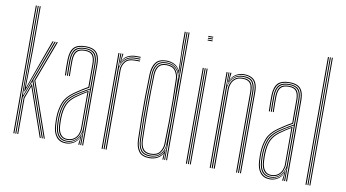

<svg xmlns="http://www.w3.org/2000/svg" viewBox="-78 -989 2134 1184"><g transform="rotate(10 989.0 -397.0)"><path d="M71.2 0V-800H77.2V-513L76.2 -243.8H79.5L177.5 -507.5L212 -600H218.8L123.2 -344.2L243.8 0H237.2L119.5 -336.2L77.2 -225.8V0ZM83.5 0V-226.8L119 -320.2L231 0H224.5L118.5 -303.8L89.5 -225.2V0ZM59 0V-800H65.2V0ZM249.8 0 129.5 -344.2 225 -600H231.8L136 -344L256.2 0ZM80 -265.8 83.5 -519V-800H89.5V-524.5L85.5 -293.8H88.2L170.8 -523.8L198.8 -600H205.5L174.5 -516.2L82.8 -265.8Z M489.8 0V-505Q489.8 -556 470.2 -577.9Q450.8 -599.8 406 -599.8Q358.8 -599.8 338.1 -578Q317.5 -556.2 315.8 -507.5Q315 -485 315.5 -458.8Q316 -432.5 316.8 -406.8H310.5Q309.8 -432.8 309.2 -459.4Q308.8 -486 309.5 -507.8Q311.2 -560 333.6 -582.8Q356 -605.5 406 -605.5Q438.2 -605.5 457.9 -595.2Q477.5 -585 486.8 -563Q496 -541 496 -505V0ZM390.8 -11.2Q421 -11.2 440.1 -26Q459.2 -40.8 468.4 -61.8Q477.5 -82.8 477.5 -101.2V-347Q459 -337.2 434.9 -322.6Q410.8 -308 391 -293.8Q353 -266.5 338.4 -231.8Q323.8 -197 321.8 -146.5Q321.2 -132.2 321.5 -123.4Q321.8 -114.5 322.8 -95Q325 -54.2 342.9 -32.8Q360.8 -11.2 390.8 -11.2ZM391.2 -17Q363.5 -17 347.2 -37.2Q331 -57.5 328.8 -95.2Q327.8 -112.5 327.5 -123.1Q327.2 -133.8 327.8 -146.2Q329.8 -198.5 344.6 -231.2Q359.5 -264 394.5 -289.5Q410.8 -301.5 431.6 -314.8Q452.5 -328 471.2 -338.2V-101Q471.2 -82.8 463.4 -63.2Q455.5 -43.8 438 -30.4Q420.5 -17 391.2 -17ZM391.8 -22.8Q418 -22.8 434.2 -34.9Q450.5 -47 457.9 -65.1Q465.2 -83.2 465.2 -100.8V-329.5Q450.2 -320.5 432.4 -309Q414.5 -297.5 397 -284.5Q363.2 -259 349.5 -227.4Q335.8 -195.8 334 -146.2Q333.5 -133 333.8 -124.1Q334 -115.2 335 -95.5Q337 -61.5 351.6 -42.1Q366.2 -22.8 391.8 -22.8ZM388.2 5.5Q349.5 5.5 328.2 -20.9Q307 -47.2 304.5 -93.8Q303.5 -111.5 303.2 -123.8Q303 -136 303.5 -147.8Q305.5 -196.5 320.8 -236Q336 -275.5 382 -308.2Q395.2 -317.5 409 -326.6Q422.8 -335.8 436.9 -344.5Q451 -353.2 465.2 -361V-505Q465.2 -542 452.1 -559.6Q439 -577.2 406 -577.2Q371.2 -577.2 356.4 -560.5Q341.5 -543.8 340.2 -506.8Q339.5 -485.5 339.9 -461.4Q340.2 -437.2 341 -406.8H335Q334.2 -435.8 333.9 -461.1Q333.5 -486.5 334 -506.8Q335.2 -546.5 351.4 -564.8Q367.5 -583 406 -583Q442.2 -583 456.9 -564.1Q471.5 -545.2 471.5 -505V-357.2Q448.5 -345 426.2 -331Q404 -317 384.5 -303Q341.2 -272 326.4 -234Q311.5 -196 309.5 -147.5Q309 -133 309.2 -123.8Q309.5 -114.5 310.5 -94.2Q313 -48.8 333.4 -24.5Q353.8 -0.2 389 -0.2Q419.2 -0.2 441.9 -16.4Q464.5 -32.5 474.5 -60.2H476L472.2 -7.2V0H465.8V-4.8L471.2 -44.8H469.8Q459 -21.5 436.8 -8Q414.5 5.5 388.2 5.5ZM477.8 0V-15L479.5 -78.8H478Q472 -50 448.6 -27.9Q425.2 -5.8 389.8 -5.8Q356.8 -5.8 337.9 -28.8Q319 -51.8 316.8 -94.5Q315.8 -112.2 315.5 -123.2Q315.2 -134.2 315.8 -147.2Q317.5 -194.5 331.5 -231.4Q345.5 -268.2 388 -298.8Q402.2 -308.8 418.2 -318.6Q434.2 -328.5 449.8 -337.5Q465.2 -346.5 477.5 -353V-505Q477.5 -550 461 -569.2Q444.5 -588.5 406 -588.5Q365.8 -588.5 347.5 -569.6Q329.2 -550.8 328 -507Q327.2 -484.5 327.8 -458.4Q328.2 -432.2 329 -406.8H322.8Q322 -432.8 321.5 -459.4Q321 -486 321.8 -507.2Q323.2 -553.5 342.6 -573.9Q362 -594.2 406 -594.2Q447.5 -594.2 465.6 -573.5Q483.8 -552.8 483.8 -505V0Z M623.8 0V-600H629.8V-585L627.5 -521.2H630Q637.8 -552 660.5 -570.4Q683.2 -588.8 718.2 -588.8Q726.8 -588.8 735 -588.6Q743.2 -588.5 750.8 -588.5V-582.8Q743.2 -582.8 734.8 -582.9Q726.2 -583 718 -583Q686.8 -583 667.4 -569.6Q648 -556.2 639.1 -536.8Q630.2 -517.2 630.2 -498.8V0ZM611.5 0V-600H617.8V0ZM636.5 0V-499Q636.5 -526.8 655 -551.8Q673.5 -576.8 716.8 -576.8Q725.2 -576.8 733.8 -576.8Q742.2 -576.8 750.8 -576.8V-571Q742.2 -571 733.8 -571Q725.2 -571 716.8 -571Q677 -571 659.9 -548.4Q642.8 -525.8 642.8 -499.2V0ZM631 -539.8 635.8 -592.8V-600H642V-595.2L636.5 -555.2H638Q648.5 -577.8 671.1 -589Q693.8 -600.2 719.5 -600.2Q727 -600.2 734.6 -600.2Q742.2 -600.2 750.8 -600V-594.2Q742.8 -594.5 735 -594.5Q727.2 -594.5 719.8 -594.5Q690 -594.5 667 -581.4Q644 -568.2 633.5 -539.8Z M1021.5 0H1015.5V-800H1021.5ZM1009.2 0H1003.5L1004.8 -91.5H1003.2Q1001.2 -52.2 976.8 -29Q952.2 -5.8 912.8 -5.8Q871.2 -5.8 854 -29.8Q836.8 -53.8 835.2 -94Q832.8 -170 832 -236Q831.2 -302 832 -367.1Q832.8 -432.2 835.2 -505.5Q836.5 -544.5 854.1 -569.2Q871.8 -594 914.8 -594Q953.8 -594 977.1 -570.6Q1000.5 -547.2 1003 -508.8H1004.5L1003.2 -609V-800H1009.2ZM914.5 -11.5Q945 -11.5 963.6 -24.6Q982.2 -37.8 991.1 -57.2Q1000 -76.8 1000.2 -95.5Q1002.2 -168.5 1002.8 -235.4Q1003.2 -302.2 1002.6 -368.4Q1002 -434.5 1000 -504.2Q999.5 -523 991.1 -542.5Q982.8 -562 964.4 -575.2Q946 -588.5 915.5 -588.5Q874.2 -588.5 858.2 -564.5Q842.2 -540.5 841.2 -504.8Q839 -432 838.2 -365.8Q837.5 -299.5 838.2 -233.2Q839 -167 841.2 -94Q842.5 -56.8 858.4 -34.1Q874.2 -11.5 914.5 -11.5ZM915.2 -17Q878.5 -17 863.5 -38.1Q848.5 -59.2 847.2 -94Q845 -173.2 844.2 -240Q843.5 -306.8 844.4 -370.9Q845.2 -435 847.2 -505.5Q848.5 -541 864.2 -562Q880 -583 916.2 -583Q959.2 -583 976.4 -557.1Q993.5 -531.2 994.2 -504Q996.5 -434 997.2 -368.4Q998 -302.8 997.2 -235.9Q996.5 -169 994.2 -95.8Q993.5 -67 975.2 -42Q957 -17 915.2 -17ZM915.5 -22.8Q954.5 -22.8 970.9 -46Q987.2 -69.2 988 -95.8Q990.2 -169.8 991 -237.1Q991.8 -304.5 991 -370Q990.2 -435.5 988 -504Q987.2 -530.2 971.4 -553.8Q955.5 -577.2 916.5 -577.2Q883.2 -577.2 868.9 -557.6Q854.5 -538 853.2 -504.5Q850.2 -403 850.1 -303.5Q850 -204 853.2 -95Q854.5 -61.8 868.4 -42.2Q882.2 -22.8 915.5 -22.8ZM911 5.8Q864.5 5.8 844.6 -20.9Q824.8 -47.5 823 -94Q820.8 -165 819.9 -231.2Q819 -297.5 819.9 -364.6Q820.8 -431.8 823 -505Q824.8 -551.8 845.1 -578.5Q865.5 -605.2 912.5 -605.2Q938.8 -605.2 961.4 -593.9Q984 -582.5 994.2 -560H995.8L991.2 -712.5V-800H997.5V-666.8L1001 -541.2H998.5Q989.8 -571 966.8 -585.2Q943.8 -599.5 913.2 -599.5Q865.8 -599.5 848.2 -571.8Q830.8 -544 829.2 -505Q826.8 -432.8 826 -366.2Q825.2 -299.8 826.1 -233.1Q827 -166.5 829.2 -94Q830.5 -52.5 848.5 -26.2Q866.5 0 911.8 0Q946.2 0 969.8 -17.4Q993.2 -34.8 999.5 -60.8H1001L998.2 0H992.2L992.5 -5.2L995 -37.8H993.5Q983.2 -17.8 961.2 -6Q939.2 5.8 911 5.8Z M1139.5 -794.2V-800H1170V-794.2ZM1139.5 -771V-776.8H1170V-771ZM1139.5 -782.8V-788.5H1170V-782.8ZM1164 0V-600H1170V0ZM1139.5 0V-600H1145.8V0ZM1151.8 0V-600H1157.8V0Z M1478 0V-505.2Q1478 -526 1474.6 -543.2Q1471.2 -560.5 1462.2 -573.1Q1453.2 -585.8 1437.1 -592.8Q1421 -599.8 1395.8 -599.8Q1366.2 -599.8 1343.6 -584Q1321 -568.2 1310.5 -539.8H1308L1312.5 -600H1318.8V-595.8L1313.5 -555.2H1315Q1325.2 -578 1347.6 -591.8Q1370 -605.5 1396.8 -605.5Q1418.8 -605.5 1434.1 -600.4Q1449.5 -595.2 1459.4 -585.9Q1469.2 -576.5 1474.6 -564Q1480 -551.5 1482.1 -536.6Q1484.2 -521.8 1484.2 -505.8V0ZM1288.5 0V-600H1294.8V0ZM1313.5 0V-499Q1313.5 -517.5 1321.4 -536.6Q1329.2 -555.8 1346.9 -568.9Q1364.5 -582 1393.5 -582Q1413.8 -582 1426.6 -576.5Q1439.5 -571 1446.6 -560.6Q1453.8 -550.2 1456.8 -536Q1459.8 -521.8 1459.8 -504.2V0H1453.5V-504Q1453.5 -525.5 1448.8 -541.6Q1444 -557.8 1431 -567Q1418 -576.2 1393.2 -576.2Q1366.8 -576.2 1350.6 -564.4Q1334.5 -552.5 1327.1 -534.8Q1319.8 -517 1319.8 -499.2V0ZM1300.8 0V-600H1306.8L1304.5 -521.2H1307Q1314.2 -552 1337.1 -573Q1360 -594 1395 -593.8Q1440.5 -593.8 1456.2 -570.1Q1472 -546.5 1472 -505V0H1465.8V-504.8Q1465.8 -544.8 1450.9 -566.4Q1436 -588 1394.2 -588Q1363.2 -588 1344.1 -573.5Q1325 -559 1316.1 -538.2Q1307.2 -517.5 1307.2 -498.8V0Z M1766.5 0V-505Q1766.5 -556 1747 -577.9Q1727.5 -599.8 1682.8 -599.8Q1635.5 -599.8 1614.9 -578Q1594.2 -556.2 1592.5 -507.5Q1591.8 -485 1592.2 -458.8Q1592.8 -432.5 1593.5 -406.8H1587.2Q1586.5 -432.8 1586 -459.4Q1585.5 -486 1586.2 -507.8Q1588 -560 1610.4 -582.8Q1632.8 -605.5 1682.8 -605.5Q1715 -605.5 1734.6 -595.2Q1754.2 -585 1763.5 -563Q1772.8 -541 1772.8 -505V0ZM1667.5 -11.2Q1697.8 -11.2 1716.9 -26Q1736 -40.8 1745.1 -61.8Q1754.2 -82.8 1754.2 -101.2V-347Q1735.8 -337.2 1711.6 -322.6Q1687.5 -308 1667.8 -293.8Q1629.8 -266.5 1615.1 -231.8Q1600.5 -197 1598.5 -146.5Q1598 -132.2 1598.2 -123.4Q1598.5 -114.5 1599.5 -95Q1601.8 -54.2 1619.6 -32.8Q1637.5 -11.2 1667.5 -11.2ZM1668 -17Q1640.2 -17 1624 -37.2Q1607.8 -57.5 1605.5 -95.2Q1604.5 -112.5 1604.2 -123.1Q1604 -133.8 1604.5 -146.2Q1606.5 -198.5 1621.4 -231.2Q1636.2 -264 1671.2 -289.5Q1687.5 -301.5 1708.4 -314.8Q1729.2 -328 1748 -338.2V-101Q1748 -82.8 1740.1 -63.2Q1732.2 -43.8 1714.8 -30.4Q1697.2 -17 1668 -17ZM1668.5 -22.8Q1694.8 -22.8 1711 -34.9Q1727.2 -47 1734.6 -65.1Q1742 -83.2 1742 -100.8V-329.5Q1727 -320.5 1709.1 -309Q1691.2 -297.5 1673.8 -284.5Q1640 -259 1626.2 -227.4Q1612.5 -195.8 1610.8 -146.2Q1610.2 -133 1610.5 -124.1Q1610.8 -115.2 1611.8 -95.5Q1613.8 -61.5 1628.4 -42.1Q1643 -22.8 1668.5 -22.8ZM1665 5.5Q1626.2 5.5 1605 -20.9Q1583.8 -47.2 1581.2 -93.8Q1580.2 -111.5 1580 -123.8Q1579.8 -136 1580.2 -147.8Q1582.2 -196.5 1597.5 -236Q1612.8 -275.5 1658.8 -308.2Q1672 -317.5 1685.8 -326.6Q1699.5 -335.8 1713.6 -344.5Q1727.8 -353.2 1742 -361V-505Q1742 -542 1728.9 -559.6Q1715.8 -577.2 1682.8 -577.2Q1648 -577.2 1633.1 -560.5Q1618.2 -543.8 1617 -506.8Q1616.2 -485.5 1616.6 -461.4Q1617 -437.2 1617.8 -406.8H1611.8Q1611 -435.8 1610.6 -461.1Q1610.2 -486.5 1610.8 -506.8Q1612 -546.5 1628.1 -564.8Q1644.2 -583 1682.8 -583Q1719 -583 1733.6 -564.1Q1748.2 -545.2 1748.2 -505V-357.2Q1725.2 -345 1703 -331Q1680.8 -317 1661.2 -303Q1618 -272 1603.1 -234Q1588.2 -196 1586.2 -147.5Q1585.8 -133 1586 -123.8Q1586.2 -114.5 1587.2 -94.2Q1589.8 -48.8 1610.1 -24.5Q1630.5 -0.2 1665.8 -0.2Q1696 -0.2 1718.6 -16.4Q1741.2 -32.5 1751.2 -60.2H1752.8L1749 -7.2V0H1742.5V-4.8L1748 -44.8H1746.5Q1735.8 -21.5 1713.5 -8Q1691.2 5.5 1665 5.5ZM1754.5 0V-15L1756.2 -78.8H1754.8Q1748.8 -50 1725.4 -27.9Q1702 -5.8 1666.5 -5.8Q1633.5 -5.8 1614.6 -28.8Q1595.8 -51.8 1593.5 -94.5Q1592.5 -112.2 1592.2 -123.2Q1592 -134.2 1592.5 -147.2Q1594.2 -194.5 1608.2 -231.4Q1622.2 -268.2 1664.8 -298.8Q1679 -308.8 1695 -318.6Q1711 -328.5 1726.5 -337.5Q1742 -346.5 1754.2 -353V-505Q1754.2 -550 1737.8 -569.2Q1721.2 -588.5 1682.8 -588.5Q1642.5 -588.5 1624.2 -569.6Q1606 -550.8 1604.8 -507Q1604 -484.5 1604.5 -458.4Q1605 -432.2 1605.8 -406.8H1599.5Q1598.8 -432.8 1598.2 -459.4Q1597.8 -486 1598.5 -507.2Q1600 -553.5 1619.4 -573.9Q1638.8 -594.2 1682.8 -594.2Q1724.2 -594.2 1742.4 -573.5Q1760.5 -552.8 1760.5 -505V0Z M1912.8 0V-800H1918.8V0ZM1888.2 0V-800H1894.5V0ZM1900.5 0V-800H1906.5V0Z"/></g></svg>

Font: Big Shoulders Inline Display ExtraLight
Style: Regular
Weight: 250
Version: Version 2.002